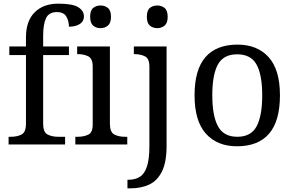

<svg xmlns="http://www.w3.org/2000/svg" viewBox="-20 -790 1606 1050"><path d="M27 0V-42H40Q74 -42 98 -54.5Q122 -67 122 -114V-489H31V-536H122V-586Q122 -675 169.5 -722.5Q217 -770 299 -770Q377 -770 408 -750.5Q439 -731 439 -700Q439 -673 416 -658.5Q393 -644 357 -644Q357 -674 343 -699Q329 -724 291 -724Q248 -724 232 -691Q216 -658 216 -595V-536H357V-489H216V-114Q216 -67 240 -54.5Q264 -42 298 -42H336V0Z M530 -636Q506 -636 489.5 -650Q473 -664 473 -698Q473 -733 489.5 -746.5Q506 -760 530 -760Q553 -760 570 -746.5Q587 -733 587 -698Q587 -664 570 -650Q553 -636 530 -636ZM392 0V-42H405Q438 -42 462.5 -53.5Q487 -65 487 -109V-426Q487 -470 462.5 -482Q438 -494 405 -494H402V-536H581V-114Q581 -67 605 -54.5Q629 -42 663 -42H676V0Z M840 -636Q816 -636 799.5 -650Q783 -664 783 -698Q783 -733 799.5 -746.5Q816 -760 840 -760Q863 -760 880 -746.5Q897 -733 897 -698Q897 -664 880 -650Q863 -636 840 -636ZM677 240V193H684Q720 193 745.5 176.5Q771 160 784 119.5Q797 79 797 9V-426Q797 -470 772.5 -482Q748 -494 715 -494H712V-536H891V8Q891 97 865.5 148Q840 199 795.5 219.5Q751 240 693 240Z M1276 10Q1168 10 1106 -59Q1044 -128 1044 -269Q1044 -409 1103.5 -477.5Q1163 -546 1279 -546Q1387 -546 1449 -477.5Q1511 -409 1511 -269Q1511 -128 1451.5 -59Q1392 10 1276 10ZM1278 -42Q1353 -42 1383.5 -99.5Q1414 -157 1414 -269Q1414 -381 1383 -437Q1352 -493 1277 -493Q1202 -493 1171.5 -437Q1141 -381 1141 -269Q1141 -157 1172 -99.5Q1203 -42 1278 -42Z"/></svg>

Font: Noto Serif Ahom
Style: Regular
Weight: 400
Designer: Monotype Design Team
Foundry: Monotype Imaging Inc.
Version: Version 2.007; ttfautohint (v1.8.4.7-5d5b)